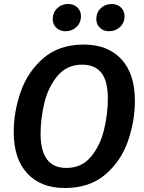

<svg xmlns="http://www.w3.org/2000/svg" viewBox="-20 -930 723 965"><path d="M658 -424Q658 -321 623 -220.5Q588 -120 509 -52.5Q430 15 306 15Q185 15 117 -58.5Q49 -132 49 -266Q49 -368 84 -468.5Q119 -569 198 -637.5Q277 -706 401 -706Q522 -706 590 -632.5Q658 -559 658 -424ZM184 -258Q184 -86 313 -86Q391 -86 437.5 -142.5Q484 -199 503 -278.5Q522 -358 522 -434Q522 -523 489.5 -564Q457 -605 393 -605Q316 -605 269 -548.5Q222 -492 203 -412.5Q184 -333 184 -258ZM245 -834Q245 -867 267.5 -888.5Q290 -910 323 -910Q351 -910 369 -892.5Q387 -875 387 -849Q387 -816 364.5 -794.5Q342 -773 309 -773Q281 -773 263 -790.5Q245 -808 245 -834ZM464 -834Q464 -867 486.5 -888.5Q509 -910 542 -910Q570 -910 588 -892.5Q606 -875 606 -849Q606 -816 583.5 -794.5Q561 -773 528 -773Q500 -773 482 -790.5Q464 -808 464 -834Z"/></svg>

Font: FiraGO Medium
Style: Italic
Weight: 500
Italic angle: -8°
Designer: bBox Type GmbH
Foundry: bBox Type GmbH
Version: Version 1.001